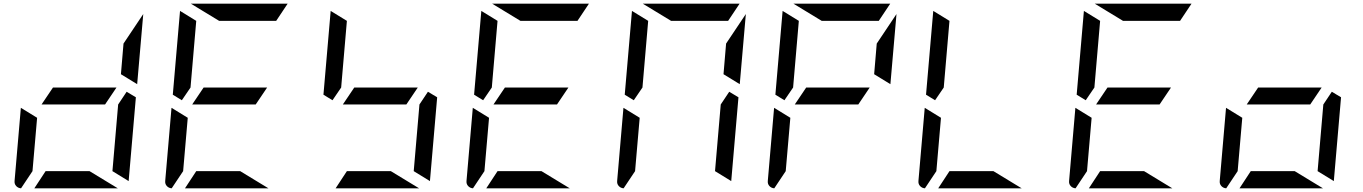

<svg xmlns="http://www.w3.org/2000/svg" viewBox="-20 -1020 7384 1040"><path d="M205 -454 267 -546H611L549 -454ZM723 -564 635 -618 649 -784 756 -944ZM618 0H166L227 -93H465ZM94 0Q78 -1 67.5 -12.5Q57 -24 59 -41L93 -436L181 -382L156 -93ZM716 -493 677 -41V-39L589 -93L620 -454L666 -523Z M1021 -454 1083 -546H1427L1365 -454ZM1012 -546 965 -477 916 -507 955 -959V-961L1043 -907ZM1167 -907 1014 -1000H1536H1538L1476 -907ZM1434 0H982L1043 -93H1281ZM910 0Q894 -1 883.5 -12.5Q873 -24 875 -41L909 -436L997 -382L972 -93Z M1837 -454 1899 -546H2243L2181 -454ZM1828 -546 1781 -477 1732 -507 1771 -959V-961L1859 -907ZM2250 0H1798L1859 -93H2097ZM2348 -493 2309 -41V-39L2221 -93L2252 -454L2298 -523Z M2653 -454 2715 -546H3059L2997 -454ZM2644 -546 2597 -477 2548 -507 2587 -959V-961L2675 -907ZM2799 -907 2646 -1000H3168H3170L3108 -907ZM3066 0H2614L2675 -93H2913ZM2542 0Q2526 -1 2515.5 -12.5Q2505 -24 2507 -41L2541 -436L2629 -382L2604 -93Z M3987 -564 3899 -618 3913 -784 4020 -944ZM3460 -546 3413 -477 3364 -507 3403 -959V-961L3491 -907ZM3615 -907 3462 -1000H3984H3986L3924 -907ZM3358 0Q3342 -1 3331.5 -12.5Q3321 -24 3323 -41L3357 -436L3445 -382L3420 -93ZM3980 -493 3941 -41V-39L3853 -93L3884 -454L3930 -523Z M4285 -454 4347 -546H4691L4629 -454ZM4803 -564 4715 -618 4729 -784 4836 -944ZM4276 -546 4229 -477 4180 -507 4219 -959V-961L4307 -907ZM4431 -907 4278 -1000H4800H4802L4740 -907ZM4174 0Q4158 -1 4147.5 -12.5Q4137 -24 4139 -41L4173 -436L4261 -382L4236 -93Z M5092 -546 5045 -477 4996 -507 5035 -959V-961L5123 -907ZM5514 0H5062L5123 -93H5361ZM4990 0Q4974 -1 4963.5 -12.5Q4953 -24 4955 -41L4989 -436L5077 -382L5052 -93Z M5917 -454 5979 -546H6323L6261 -454ZM5908 -546 5861 -477 5812 -507 5851 -959V-961L5939 -907ZM6063 -907 5910 -1000H6432H6434L6372 -907ZM6330 0H5878L5939 -93H6177ZM5806 0Q5790 -1 5779.5 -12.5Q5769 -24 5771 -41L5805 -436L5893 -382L5868 -93Z M6733 -454 6795 -546H7139L7077 -454ZM7146 0H6694L6755 -93H6993ZM6622 0Q6606 -1 6595.5 -12.5Q6585 -24 6587 -41L6621 -436L6709 -382L6684 -93ZM7244 -493 7205 -41V-39L7117 -93L7148 -454L7194 -523Z"/></svg>

Font: DSEG7 Modern Mini
Style: Italic
Weight: 400
Italic angle: -5°
Designer: Keshikan(Twitter:@keshinomi_88pro)
Version: Version 0.46